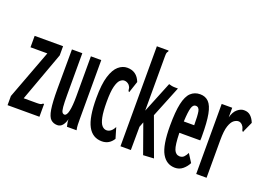

<svg xmlns="http://www.w3.org/2000/svg" viewBox="-96 -927 1692 1200"><g transform="rotate(20 750.0 -327.0)"><path d="M19 -61 142 -389H30V-465H219V-404L99 -75H187Q204 -75 211 -77Q218 -79 224 -85H231V0H19Z M353 11Q327 11 309.5 -5Q292 -21 284.5 -67Q277 -113 277 -202L278 -465H347V-190Q347 -135 349.5 -108.5Q352 -82 358 -74Q364 -66 373 -66Q388 -66 396 -100.5Q404 -135 404 -199V-465H473V-71Q473 -53 473.5 -35.5Q474 -18 478 0H414Q412 -11 409.5 -21Q407 -31 407 -48Q401 -23 387.5 -6Q374 11 353 11Z M649 11Q587 11 556 -46Q525 -103 525 -232Q525 -324 541.5 -377Q558 -430 585 -453Q612 -476 643 -476Q707 -476 731 -413L709 -347L706 -337L700 -340Q697 -347 696.5 -356.5Q696 -366 687 -378Q672 -394 653 -394Q639 -394 625.5 -381.5Q612 -369 603 -334.5Q594 -300 594 -232Q594 -167 601.5 -130.5Q609 -94 622.5 -79Q636 -64 653 -64Q684 -64 704 -104L725 -33Q698 11 649 11Z M853 -189 840 -155 839 0H770V-665H848V-658Q842 -652 840.5 -645Q839 -638 839 -621V-262L923 -469Q931 -466 942.5 -464Q954 -462 965 -462H984L900 -254L993 0L922 4Z M1135 10Q1078 10 1047.5 -43.5Q1017 -97 1017 -227Q1017 -320 1029 -374.5Q1041 -429 1066 -452.5Q1091 -476 1128 -476Q1163 -476 1185 -453.5Q1207 -431 1217 -378.5Q1227 -326 1227 -236Q1227 -226 1227 -219.5Q1227 -213 1226 -205H1087Q1089 -124 1100.5 -96Q1112 -68 1138 -67Q1156 -67 1167 -78.5Q1178 -90 1186 -107L1221 -52Q1208 -26 1186 -8Q1164 10 1135 10ZM1089 -281H1158Q1158 -344 1153 -371.5Q1148 -399 1126 -399Q1108 -399 1100 -372.5Q1092 -346 1089 -281Z M1274 -465H1344V-401Q1354 -440 1376.5 -458.5Q1399 -477 1421 -476Q1447 -476 1464 -460Q1481 -444 1491 -418L1463 -356L1460 -347L1454 -349Q1450 -357 1448 -366.5Q1446 -376 1435 -388Q1423 -399 1411 -399Q1396 -399 1380.5 -387.5Q1365 -376 1354 -344Q1343 -312 1343 -248V1H1274Z"/></g></svg>

Font: Inconsolata UltraCondensed Bold
Style: Regular
Weight: 700
Width: 1
Monospace: yes
Designer: Raph Levien, Cyreal, Brenton Simpson
Foundry: Raph Levien, Cyreal, Google
Version: Version 3.001; ttfautohint (v1.8.2.53-6de2)